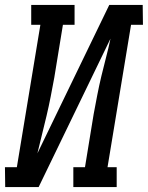

<svg xmlns="http://www.w3.org/2000/svg" viewBox="-44 -755 597 775"><path d="M-23 0 -24 -80H24L119 -655H82V-735H257V-655H210L175 -441Q168 -403 160.5 -364.5Q153 -326 144 -288Q135 -250 125.5 -212Q116 -174 107 -136L397 -735H532L533 -655H485L390 -80H427V0H252V-80H299L334 -294Q341 -332 348.5 -370.5Q356 -409 365 -447Q374 -485 384 -523Q394 -561 402 -599L112 0Z"/></svg>

Font: Iosevka Curly Slab Medium
Style: Italic
Weight: 500
Italic angle: -9°
Monospace: yes
Designer: Belleve Invis
Foundry: Belleve Invis
Version: Version 22.1.2; ttfautohint (v1.8.4)